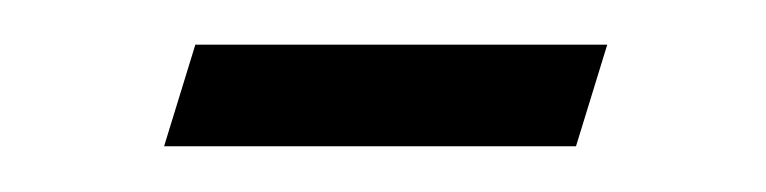

<svg xmlns="http://www.w3.org/2000/svg" viewBox="-20 -265 343 86"><path d="M67.5 -245H252L238 -199.5H53.5Z"/></svg>

Font: Newsreader 24pt Light
Style: Italic
Weight: 300
Italic angle: -17°
Designer: Hugues Gentile
Foundry: Production Type
Version: Version 1.003